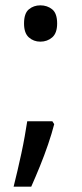

<svg xmlns="http://www.w3.org/2000/svg" viewBox="-20 -570 308 719"><path d="M183 -105Q174 -70 160 -29Q146 12 129.5 52.5Q113 93 97 129H31Q38 101 45.5 69Q53 37 60 4.5Q67 -28 72.5 -59Q78 -90 82 -116H176ZM70 -482Q70 -520 88 -535Q106 -550 131 -550Q157 -550 175.5 -535Q194 -520 194 -482Q194 -446 175.5 -430Q157 -414 131 -414Q106 -414 88 -430Q70 -446 70 -482Z"/></svg>

Font: ing115
Style: Regular
Weight: 400
Designer: Monotype Design Team
Foundry: Monotype Imaging Inc.
Version: Version 2.013